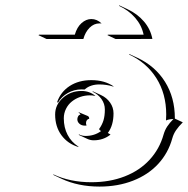

<svg xmlns="http://www.w3.org/2000/svg" viewBox="-20 -667 695 709"><path d="M122.1 -537.1 124.5 -539.1H256.3Q264.4 -566.9 281.2 -581.8Q298.1 -596.7 317.4 -596.7Q338.1 -596.7 355.2 -580.3L352.1 -580.6Q349.9 -580.8 347.4 -580.6Q326.7 -580.6 310.7 -564.5Q294.7 -548.3 287.8 -522.9H152.1ZM377 -537.1 378.4 -539.1H510.3Q502.9 -574 479.1 -601.3Q455.3 -628.7 419.4 -645.5L420.7 -647.2L450.7 -633.1Q487.3 -616 511.6 -587.6Q535.9 -559.3 542.7 -523.2L407 -522.9ZM177 -23.2Q238.5 5.9 317.4 5.9Q385.3 5.9 440.4 -15.6Q495.6 -37.1 532.3 -76.9Q569.1 -116.7 584.2 -170.7Q588.9 -186.8 597.4 -199.8Q606 -212.9 620.4 -227.5Q603.3 -227.1 593 -222.2Q593.8 -230.5 593.8 -244.1Q593.8 -320.6 557.6 -378.1Q521.5 -435.5 456.5 -465.8L457.8 -467.3L487.8 -453.4Q553 -422.9 589.4 -364.9Q625.7 -306.9 625.7 -230.2V-229L655 -215.3Q639.6 -200 630.2 -186.3Q620.8 -172.6 616.2 -156Q601.1 -101.6 564 -61.5Q526.9 -21.5 471.2 0.2Q415.5 22 347.4 22Q269 22 207.3 -6.8L177.2 -21ZM183.6 -244.1Q183.6 -280.3 212.3 -305.7Q241 -331.1 281.2 -331.1Q310.8 -331.1 332.5 -312.7L328.9 -313.2Q320.3 -315.2 311.3 -314.9Q293.2 -314.9 276 -309Q258.8 -303 245.4 -292.2Q231.9 -281.5 223.8 -265.3Q215.6 -249 215.6 -230Q215.6 -196 229.5 -169.3Q243.4 -142.6 268.8 -126.2L270.5 -123.8Q230 -136 206.8 -167.7Q183.6 -199.5 183.6 -244.1ZM190.9 -289.8Q203.9 -327.6 237.3 -349.4Q270.8 -371.1 317.4 -371.1Q366.5 -371.1 400.6 -347.4L396.2 -347.9Q373.8 -355 347.4 -355.2Q314.7 -355.2 294.4 -338.1L292.2 -336.4Q286.9 -336.9 281.2 -336.9Q253.9 -336.9 230.5 -323.6Q207 -310.3 194.3 -288.1Q193.6 -288.3 190.9 -289.8ZM265.6 -226.6Q265.6 -231.9 268.4 -237.3Q271.2 -242.7 277.1 -243.9Q275.9 -248.5 270.3 -250.7L271.2 -252.4L303.7 -238.8Q309.6 -236.1 309.3 -229V-228Q304.4 -228 301 -223.5Q297.6 -219 297.6 -212.4Q297.6 -208.7 299.1 -205.3L299.6 -203.4Q296.4 -203.1 293 -203.1Q281.2 -203.1 273.4 -210Q265.6 -216.8 265.6 -226.6ZM270.5 -171.4Q282.2 -165 295.9 -165Q328.9 -165 353.3 -183.1Q349.1 -184.8 345.7 -190.2Q356.9 -205.6 362.1 -222.5Q367.2 -239.5 367.2 -262.7Q367.2 -283.7 354.7 -301.3Q342.3 -318.8 321.5 -328.4L322.8 -329.8L353 -315.9Q374 -306.2 386.6 -288.1Q399.2 -270 399.2 -248.5Q399.2 -203.9 378.2 -176L388.2 -170.2Q361.8 -148.9 325.9 -148.9Q313.5 -148.9 302.2 -154.3L272.2 -168.2Z"/></svg>

Font: AgreloyOut1
Style: Medium
Weight: 400
Designer: gluk
Foundry: gluk
Version: Version 0.27